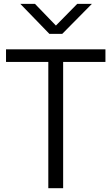

<svg xmlns="http://www.w3.org/2000/svg" viewBox="-20 -991 585 1011"><path d="M11.7 0ZM11.7 -665V-731.4H535.2V-665H312.5V0H234.4V-665ZM86.9 -970.7H164.1L274.4 -856.4L386.7 -970.7H463.9L307.6 -812.5H240.2Z"/></svg>

Font: Batunionen A1
Style: Regular
Weight: 400
Designer: HanYang I&C Co.,Ltd.
Foundry: HanYang I&C Co.,Ltd.
Version: Version 2.50; ttfautohint (v1.6)